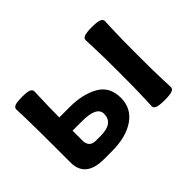

<svg xmlns="http://www.w3.org/2000/svg" viewBox="-89 -603 791 791"><g transform="rotate(-45 306.5 -207.5)"><path d="M203.6 -77.6Q278.3 -77.6 278.3 -132.3Q278.3 -174.8 192.9 -174.8H137.2V-118.2Q137.2 -77.6 175.8 -77.6ZM191.4 0H146Q38.6 0 38.6 -87.9Q38.6 -311 36.9 -349.1Q35.2 -387.2 35.2 -400.4Q35.2 -410.6 46.1 -415.5Q57.1 -420.4 89.4 -420.4Q118.7 -420.4 129.6 -415.5Q140.6 -410.6 140.6 -400.4Q140.6 -387.2 138.9 -349.1Q137.2 -311 137.2 -252H197.8Q272 -252 323 -223.6Q374 -195.3 374 -129.4Q374 -68.8 324.5 -34.4Q274.9 0 191.4 0ZM494.6 4.9Q464.8 4.9 451.9 0.2Q439 -4.4 439 -15.1Q439 -27.8 440.9 -66.2Q442.9 -104.5 442.9 -208Q442.9 -311 440.9 -349.1Q439 -387.2 439 -400.4Q439 -411.1 451.9 -415.8Q464.8 -420.4 494.6 -420.4Q525.4 -420.4 538.1 -415.5Q550.8 -410.6 550.8 -400.4Q550.8 -387.2 548.8 -349.1Q546.9 -311 546.9 -208Q546.9 -104.5 548.8 -66.2Q550.8 -27.8 550.8 -15.1Q550.8 -4.4 538.1 0.2Q525.4 4.9 494.6 4.9Z"/></g></svg>

Font: ALMAS
Style: Bold
Weight: 700
Designer: ALMAS Font/ by Husham Jawad Kadhim, derived from the Bainsely font by/ Paul James MIller
Foundry: High-Logic / Made with FontCreator
Version: Version 1.411;September 19, 2021;FontCreator 14.0.0.2814 32-